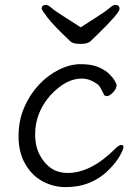

<svg xmlns="http://www.w3.org/2000/svg" viewBox="-20 -749 570 787"><path d="M311 -637Q346 -660 380 -681.5Q414 -703 429 -716Q444 -729 452 -729Q470 -729 470 -712.5Q470 -696 384 -612Q364 -593 352 -581Q340 -569 310.5 -569Q281 -569 270 -578Q200 -644 175.5 -676Q151 -708 151 -713Q151 -729 169 -729Q177 -729 192 -716Q207 -703 241.5 -681.5Q276 -660 311 -637ZM429 -56Q357 18 250 18Q198 18 153.5 -6.5Q109 -31 82.5 -78.5Q56 -126 56 -190Q56 -254 78.5 -307Q101 -360 138 -400Q175 -440 221 -463Q267 -486 310.5 -486Q354 -486 382 -474.5Q410 -463 426.5 -447Q443 -431 450.5 -417.5Q458 -404 458 -401Q458 -385 443 -370Q428 -355 419 -355Q410 -355 407 -360Q400 -374 393 -387Q386 -400 375 -407Q346 -427 315 -427Q251 -427 188 -360Q124 -288 124 -199Q124 -147 144 -112Q183 -40 257 -40Q353 -40 453 -140Q468 -155 477 -155Q486 -155 486 -146Q486 -137 472 -111.5Q458 -86 429 -56Z"/></svg>

Font: Moon Stars Kai T
Style: Regular
Weight: 400
Designer: GuiWonder
Version: Version 1.101